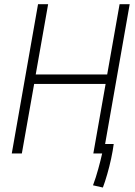

<svg xmlns="http://www.w3.org/2000/svg" viewBox="-20 -713 626 892"><path d="M458 158.2 412.1 147.9Q425.3 112.8 436.5 71.8Q447.8 30.8 454.6 0H413.6L470.7 -323.2H138.7L81.5 0H34.7L156.7 -693.4H203.6L146 -367.2H478L535.6 -693.4H582.5L468.3 -43.9H508.3Q504.4 -13.2 496.3 24.2Q488.3 61.5 478 96.9Q467.8 132.3 458 158.2Z"/></svg>

Font: CaskaydiaCove NF ExtraLight
Style: Italic
Weight: 200
Italic angle: -10°
Designer: Aaron Bell
Foundry: Saja Typeworks
Version: Version 2111.001; VTT 6.35;Nerd Fonts 3.2.1